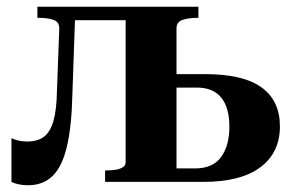

<svg xmlns="http://www.w3.org/2000/svg" viewBox="-20 -540 875 570"><path d="M149 -268 156 -456Q156 -475 139 -481Q122 -487 96 -487H91V-520H204L195 -264Q193 -167 179 -106.5Q165 -46 136.5 -18Q108 10 63 10Q48 10 34.5 7Q21 4 14 0V-130Q19 -127 32 -123.5Q45 -120 61 -120Q92 -120 110.5 -134Q129 -148 138.5 -180.5Q148 -213 149 -268ZM176 -480V-520H429V-480ZM353 -58V-520H569V-487H565Q540 -487 522 -481Q504 -475 504 -456V-40H559Q612 -40 636.5 -74Q661 -108 661 -164Q661 -220 637 -250Q613 -280 564 -280H473V-320H588Q702 -320 756.5 -280.5Q811 -241 811 -165Q811 -87 753 -43.5Q695 0 583 0H292V-34H294Q310 -34 323 -36Q336 -38 344.5 -43.5Q353 -49 353 -58Z"/></svg>

Font: Roboto Serif 144pt SemiBold
Style: Regular
Weight: 600
Version: Version 1.008